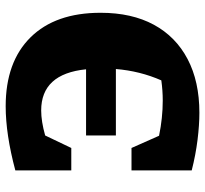

<svg xmlns="http://www.w3.org/2000/svg" viewBox="-43 -667 722 676"><g transform="rotate(-90 318.0 -329.0)"><path d="M259 12Q216 12 163.5 5.5Q111 -1 56 -15V-227H135L178 -130Q241 -117 302 -117Q337 -117 373 -122Q406 -197 413 -282H179V-387H412Q396 -545 267 -545Q229 -545 179 -531L135 -439H56V-636Q183 -670 282 -670Q438 -670 524.5 -582.5Q611 -495 611 -336Q611 -226 569 -148.5Q527 -71 448 -29.5Q369 12 259 12Z"/></g></svg>

Font: Piazzolla SC ExtraBold
Style: Regular
Weight: 800
Designer: Juan Pablo del Peral
Foundry: Huerta Tipografica
Version: Version 1.330